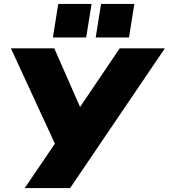

<svg xmlns="http://www.w3.org/2000/svg" viewBox="-20 -949 852 969"><path d="M105 0 257 -224 35 -705H254L384 -409L584 -705H812L334 0ZM463 -760 490 -929H658L631 -760ZM247 -760 274 -929H442L415 -760Z"/></svg>

Font: Mulish ExtraBlack
Style: Italic
Weight: 1000
Italic angle: -9°
Designer: Vernon Adams
Foundry: Vernon Adams
Version: Version 3.603; ttfautohint (v1.8.3)